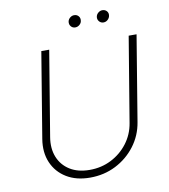

<svg xmlns="http://www.w3.org/2000/svg" viewBox="-96 -973 939 1066"><g transform="rotate(-10 373.5 -440.0)"><path d="M672.9 -727.3H717.3L637.8 -245.7Q625.7 -171.9 581.5 -113.6Q537.3 -55.4 471.2 -21.8Q405.2 11.7 326.3 11.7Q248.6 11.7 193.5 -21.8Q138.5 -55.4 113.6 -113.6Q88.8 -171.9 100.9 -245.7L180.4 -727.3H224.8L145.6 -248.2Q135.3 -185.7 155 -136.5Q174.7 -87.4 220 -59.1Q265.3 -30.9 331.3 -30.9Q397.4 -30.9 452.9 -59.1Q508.5 -87.4 545.8 -136.5Q583.1 -185.7 593.4 -248.2ZM548.3 -823.9Q533.4 -823.9 523.8 -835.4Q514.2 -846.9 517 -861.9Q519.2 -874.3 529.8 -883.2Q540.5 -892 552.9 -892Q568.9 -892 578.3 -881Q587.7 -870 584.5 -854Q582 -842 571.9 -832.9Q561.8 -823.9 548.3 -823.9ZM389.2 -823.9Q374.3 -823.9 364.9 -835.2Q355.5 -846.6 358 -861.9Q360.1 -874.3 370.7 -883.2Q381.4 -892 393.8 -892Q409.8 -892 419 -881Q428.3 -870 425.4 -854Q424 -842.3 413.4 -833.1Q402.7 -823.9 389.2 -823.9Z"/></g></svg>

Font: Inter Extra Light  BETA
Style: Italic
Weight: 200
Italic angle: 9.39999°
Designer: Rasmus Andersson
Foundry: rsms
Version: Version 3.011;git-f93a4a705